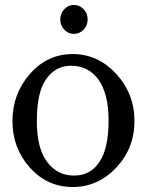

<svg xmlns="http://www.w3.org/2000/svg" viewBox="-20 -732 590 771"><path d="M222 -654Q222 -630 238 -613Q254 -596 277 -596Q300 -596 316 -613Q332 -630 332 -654Q332 -678 316 -695Q300 -712 277 -712Q254 -712 238 -695Q222 -678 222 -654ZM375 -413Q416 -356 416 -247Q416 -137 380 -83Q344 -27 278 -27Q210 -27 170 -81Q128 -135 128 -245Q128 -359 163 -411Q201 -468 265 -468Q334 -468 375 -413ZM100 -59Q170 19 272 19Q373 19 447 -59Q520 -137 520 -246Q520 -355 447 -435Q373 -515 272 -515Q170 -515 100 -435Q30 -355 30 -246Q30 -137 100 -59Z"/></svg>

Font: Sawarabi Mincho
Style: Regular
Weight: 400
Version: Version 1.082; ttfautohint (v1.8.4.7-5d5b)